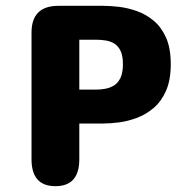

<svg xmlns="http://www.w3.org/2000/svg" viewBox="-20 -639 659 659"><path d="M252.2 -502.7V-331.4H309.5Q326.8 -331.4 343.3 -334.7Q359.9 -338 373.1 -346.9Q386.3 -355.8 394.1 -373.1Q401.9 -390.5 401.9 -418.8Q401.9 -447 394.1 -463.8Q386.3 -480.5 373.1 -488.9Q359.9 -497.3 343.3 -500Q326.8 -502.7 309.5 -502.7ZM335.2 -215.1H252.2V-92.2Q252.2 0 170.4 0Q88.2 0 88.2 -92.2V-527.2Q88.2 -619 180.5 -619H335.2Q357.8 -619 387.7 -615.6Q417.6 -612.2 448.8 -601.3Q480 -590.5 506.7 -568.6Q533.3 -546.7 549.7 -510.4Q566.1 -474.1 566.1 -418.8Q566.1 -363.9 549.7 -327Q533.3 -290.2 506.7 -267.8Q480 -245.5 448.8 -234Q417.6 -222.6 387.7 -218.8Q357.8 -215.1 335.2 -215.1Z"/></svg>

Font: Sono ExtraLight
Style: Regular
Weight: 200
Designer: Tyler Finck
Foundry: Tyler Finck
Version: Version 2.112